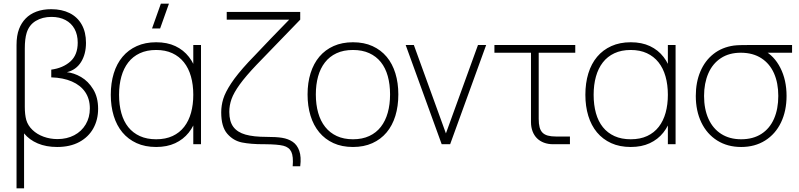

<svg xmlns="http://www.w3.org/2000/svg" viewBox="-20 -785 4351 1045"><path d="M70 -540Q70 -592 84 -628Q96.5 -660.5 119.8 -684.5Q143 -708.5 178.2 -721.8Q213.5 -735 259 -735Q316 -735 358.8 -713.8Q401.5 -692.5 424.8 -651.2Q448 -610 448 -552Q448 -490.5 421.2 -447.5Q394.5 -404.5 344 -392Q382 -388.5 421.2 -365.8Q460.5 -343 487.2 -299.2Q514 -255.5 514 -193Q514 -133.5 488 -86.5Q462 -39.5 411.8 -12.2Q361.5 15 291 15Q231 15 185.2 -4.5Q139.5 -24 111 -59V240H70ZM293 -28Q344 -28 384 -49Q424 -70 446.5 -108Q469 -146 469 -195Q469 -246.5 443.8 -283.8Q418.5 -321 371.2 -341.5Q324 -362 259 -364V-406Q322.5 -414.5 362.8 -450.2Q403 -486 403 -553Q403 -596 385.8 -627.5Q368.5 -659 336.2 -676Q304 -693 260 -693Q211 -693 174.8 -671.2Q138.5 -649.5 125 -606Q115 -573.5 115 -521V-204Q115 -161 123 -132Q132 -101.5 156.8 -77.8Q181.5 -54 217.2 -41Q253 -28 293 -28Z M851.5 -630H807.5L855.5 -765H899.5ZM1074 -540V0H1032V-540ZM830 -555Q890 -555 934.5 -534Q979 -513 1008.5 -475Q1038 -437 1052.5 -384.5Q1067 -332 1067 -269Q1067 -205.5 1052 -153Q1037 -100.5 1007.2 -63.2Q977.5 -26 933.2 -5.5Q889 15 830 15Q769.5 15 723.5 -6Q677.5 -27 646.2 -64.5Q615 -102 599 -154.2Q583 -206.5 583 -269Q583 -333 599.2 -385.8Q615.5 -438.5 647 -476Q678.5 -513.5 724.5 -534.2Q770.5 -555 830 -555ZM830 -513Q779 -513 741 -495.2Q703 -477.5 678 -445.2Q653 -413 640.5 -368.2Q628 -323.5 628 -269Q628 -214 640.5 -169.2Q653 -124.5 678.2 -93Q703.5 -61.5 741.5 -44.2Q779.5 -27 830 -27Q881.5 -27 919.5 -44.8Q957.5 -62.5 982.5 -94.8Q1007.5 -127 1019.8 -171.5Q1032 -216 1032 -269Q1032 -324 1019.2 -369Q1006.5 -414 981 -446Q955.5 -478 917.8 -495.5Q880 -513 830 -513Z M1573 120Q1577.5 66.5 1565.5 41.2Q1553.5 16 1522 8.2Q1490.5 0.5 1424 0H1415Q1344.5 0 1297.2 -9.5Q1250 -19 1217 -57Q1184 -95 1184 -173Q1184 -210.5 1195 -246.5Q1206 -282.5 1238.2 -331.5Q1270.5 -380.5 1332 -447Q1338 -453.5 1346.5 -462.2Q1355 -471 1365.5 -482Q1402 -520.5 1454 -575Q1506 -629.5 1554 -678H1214V-720H1614V-678L1478.5 -538Q1447.5 -506 1421.5 -479Q1395.5 -452 1377 -433Q1317.5 -370.5 1285 -325.5Q1252.5 -280.5 1240.2 -246Q1228 -211.5 1228 -176Q1228 -124 1250 -94.5Q1272 -65 1316 -52.5Q1360 -40 1431 -40Q1484 -40 1515 -35Q1549 -29.5 1573.2 -13Q1597.5 3.5 1609 36.2Q1620.5 69 1614 120Z M1901 15Q1960.5 15 2006.5 -5.8Q2052.5 -26.5 2084 -64Q2115.5 -101.5 2131.8 -154.2Q2148 -207 2148 -271Q2148 -333.5 2132 -385.8Q2116 -438 2084.8 -475.5Q2053.5 -513 2007.5 -534Q1961.5 -555 1901 -555Q1842 -555 1796 -534.5Q1750 -514 1718.5 -476.8Q1687 -439.5 1670.5 -387.2Q1654 -335 1654 -271Q1654 -208 1670 -155.5Q1686 -103 1717.5 -65Q1749 -27 1795 -6Q1841 15 1901 15ZM1901 -27Q1851 -27 1813.2 -44.5Q1775.5 -62 1750 -94Q1724.5 -126 1711.8 -171Q1699 -216 1699 -271Q1699 -324.5 1711.2 -368.8Q1723.5 -413 1748.5 -445.2Q1773.5 -477.5 1811.5 -495.2Q1849.5 -513 1901 -513Q1951.5 -513 1989.5 -495.8Q2027.5 -478.5 2052.8 -447Q2078 -415.5 2090.5 -370.8Q2103 -326 2103 -271Q2103 -216.5 2090.5 -171.8Q2078 -127 2053 -94.8Q2028 -62.5 1990 -44.8Q1952 -27 1901 -27Z M2384 0 2188 -540H2232.5L2407 -59L2581.5 -540H2626L2430 0Z M2671 -498H3111V-540H2671ZM3082 -42H3006Q2979.5 -42 2961.5 -47Q2943.5 -52 2932.5 -63.2Q2921.5 -74.5 2916.8 -92.8Q2912 -111 2912 -138V-540H2870V-131V-120.5Q2870 -93 2878.5 -70.5Q2887 -48 2902.5 -32.5Q2918 -17 2940.5 -8.5Q2963 0 2990.5 0H3001H3082Z M3657 -540V0H3615V-540ZM3413 -555Q3473 -555 3517.5 -534Q3562 -513 3591.5 -475Q3621 -437 3635.5 -384.5Q3650 -332 3650 -269Q3650 -205.5 3635 -153Q3620 -100.5 3590.2 -63.2Q3560.5 -26 3516.2 -5.5Q3472 15 3413 15Q3352.5 15 3306.5 -6Q3260.5 -27 3229.2 -64.5Q3198 -102 3182 -154.2Q3166 -206.5 3166 -269Q3166 -333 3182.2 -385.8Q3198.5 -438.5 3230 -476Q3261.5 -513.5 3307.5 -534.2Q3353.5 -555 3413 -555ZM3413 -513Q3362 -513 3324 -495.2Q3286 -477.5 3261 -445.2Q3236 -413 3223.5 -368.2Q3211 -323.5 3211 -269Q3211 -214 3223.5 -169.2Q3236 -124.5 3261.2 -93Q3286.5 -61.5 3324.5 -44.2Q3362.5 -27 3413 -27Q3464.5 -27 3502.5 -44.8Q3540.5 -62.5 3565.5 -94.8Q3590.5 -127 3602.8 -171.5Q3615 -216 3615 -269Q3615 -324 3602.2 -369Q3589.5 -414 3564 -446Q3538.5 -478 3500.8 -495.5Q3463 -513 3413 -513Z M4014 15Q3939.5 15 3883.5 -20.2Q3827.5 -55.5 3797.2 -118.5Q3767 -181.5 3767 -263Q3767 -337.5 3792 -396.2Q3817 -455 3863.5 -491.5Q3910 -528 3974 -537Q3990 -539 4012.2 -539.5Q4034.5 -540 4054 -540H4291V-498H4113L4135 -512Q4193.5 -482 4227.2 -415.8Q4261 -349.5 4261 -263Q4261 -181.5 4230.8 -118.5Q4200.5 -55.5 4144.5 -20.2Q4088.5 15 4014 15ZM4014 -27Q4078.5 -27 4124 -56.2Q4169.5 -85.5 4192.8 -138.8Q4216 -192 4216 -263Q4216 -333 4192.8 -385.8Q4169.5 -438.5 4124 -468Q4078.5 -497.5 4014 -498Q3949 -498.5 3903.5 -468.5Q3858 -438.5 3835 -385Q3812 -331.5 3812 -263Q3812 -191.5 3836 -138.2Q3860 -85 3905.5 -56Q3951 -27 4014 -27Z"/></svg>

Font: Vela Sans GX ExtLt
Style: Regular
Weight: 200
Designer: Principal design: Mikhail Sharanda - project Manrope.
Design modification: Ravid Balaliev
Foundry: Mikhail Sharanda
Version: Version 1.001